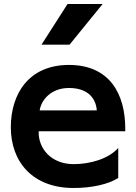

<svg xmlns="http://www.w3.org/2000/svg" viewBox="-20 -862 678 958"><path d="M570 26V-124C524 -71 432 -43 348 -43C233 -43 173 -123 173 -200V-207H605V-220C605 -392 528 -538 324 -538C123 -538 34 -393 34 -227C34 -54 143 76 347 76C437 76 520 58 570 26ZM187 -639H327L492 -842H317ZM463 -311H178C185 -362 234 -423 324 -423C423 -423 459 -367 463 -311Z"/></svg>

Font: LINE Seed JP App_OTF Bold
Style: Regular
Weight: 700
Designer: LINE & Fontrix & Fontworks
Version: Version 1.009